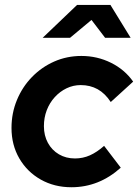

<svg xmlns="http://www.w3.org/2000/svg" viewBox="-20 -761 569 791"><path d="M274.3 10.4Q203.9 10.4 147.9 -21.2Q91.9 -52.9 59.6 -108.3Q27.4 -163.7 27.4 -234Q27.4 -295.2 49.8 -349.1Q72.1 -403 111.7 -443.7Q151.3 -484.5 203.4 -507.5Q255.6 -530.5 315.4 -530.5Q380.7 -530.5 437.4 -502.3Q494 -474.2 528.6 -424.7L436.3 -340.7Q412.8 -376.5 382.1 -393.5Q351.3 -410.5 312.6 -410.5Q281.9 -410.5 254.3 -397.3Q226.8 -384.1 205.6 -360.8Q184.3 -337.4 172.6 -306.9Q160.9 -276.3 160.9 -241.3Q160.9 -202.5 177.4 -172.3Q193.9 -142.2 222.9 -125.2Q251.9 -108.2 289 -108.2Q321.5 -108.2 350.5 -121.1Q379.6 -134.1 408.9 -160.1L477.5 -70.2Q387.9 10.4 274.3 10.4ZM155.8 -605.3 297.4 -740.6H435L518.2 -605.3H413L356.9 -678.9L268.6 -605.3Z"/></svg>

Font: Red Hat Display
Style: Italic
Weight: 300
Italic angle: -12°
Designer: Pentagram, MCKL
Foundry: Pentagram, MCKL
Version: Version 1.023